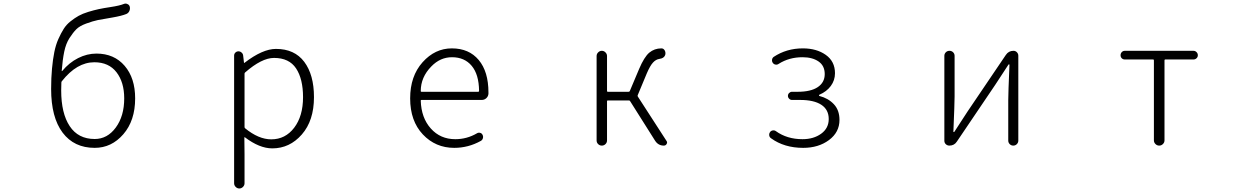

<svg xmlns="http://www.w3.org/2000/svg" viewBox="-20 -819 7040 1080"><path d="M512.7 -37.1Q584 -37.1 631.3 -101.6Q678.7 -166 678.7 -265.6Q678.7 -356.4 635.3 -412.6Q591.8 -468.8 510.7 -468.8Q412.1 -468.8 328.1 -362.3Q325.2 -359.4 325.2 -354.5Q324.2 -340.8 324.2 -310.5Q324.2 -181.6 372.1 -109.4Q419.9 -37.1 512.7 -37.1ZM676.8 -796.9Q681.6 -798.8 686.5 -798.8Q692.4 -798.8 697.3 -795.9Q707 -792 710 -781.2Q712.9 -768.6 707.5 -756.8Q702.1 -745.1 690.4 -740.2Q664.1 -729.5 613.3 -720.7Q558.6 -711.9 530.3 -706.1Q502 -700.2 464.8 -686.5Q427.7 -672.9 409.2 -654.3Q390.6 -635.7 370.6 -604.5Q350.6 -573.2 341.3 -528.3Q332 -483.4 327.1 -419.9Q327.1 -418.9 328.1 -418.9Q329.1 -418.9 330.1 -419.9Q369.1 -466.8 419.4 -492.2Q469.7 -517.6 522.5 -517.6Q622.1 -517.6 681.2 -448.7Q740.2 -379.9 740.2 -265.6Q740.2 -140.6 673.8 -64Q607.4 12.7 512.7 12.7Q396.5 12.7 332 -73.2Q267.6 -159.2 267.6 -318.4Q267.6 -380.9 272.5 -433.1Q277.3 -485.4 285.6 -526.4Q293.9 -567.4 308.6 -600.1Q323.2 -632.8 338.4 -656.7Q353.5 -680.7 377 -699.2Q400.4 -717.8 422.4 -730Q444.3 -742.2 476.1 -752Q507.8 -761.7 535.2 -767.6Q562.5 -773.4 601.6 -779.3Q653.3 -787.1 676.8 -796.9Z M1296.9 211.9V-505.9Q1296.9 -516.6 1304.2 -523.4Q1311.5 -530.3 1321.3 -530.3Q1331.1 -530.3 1338.9 -523.4Q1346.7 -516.6 1347.7 -506.8L1352.5 -465.8Q1352.5 -464.8 1353.5 -464.8Q1354.5 -464.8 1355.5 -465.8Q1457 -543.9 1532.2 -543.9Q1636.7 -543.9 1691.4 -471.2Q1746.1 -398.4 1746.1 -272.5Q1746.1 -140.6 1677.7 -62.5Q1609.4 15.6 1511.7 15.6Q1439.5 15.6 1357.4 -46.9Q1354.5 -48.8 1354.5 -44.9L1355.5 48.8V211.9Q1355.5 223.6 1346.7 232.4Q1337.9 241.2 1326.2 241.2Q1314.5 241.2 1305.7 232.4Q1296.9 223.6 1296.9 211.9ZM1505.9 -35.2Q1585 -35.2 1634.8 -100.6Q1684.6 -166 1684.6 -272.5Q1684.6 -375 1645.5 -434.1Q1606.4 -493.2 1521.5 -493.2Q1452.1 -493.2 1358.4 -411.1Q1355.5 -408.2 1355.5 -404.3V-104.5Q1355.5 -100.6 1358.4 -97.7Q1434.6 -35.2 1505.9 -35.2Z M2535.2 12.7Q2429.7 12.7 2358.4 -63Q2287.1 -138.7 2287.1 -265.6Q2287.1 -390.6 2356.9 -468.8Q2426.8 -546.9 2521.5 -546.9Q2618.2 -546.9 2672.9 -481.4Q2727.5 -416 2727.5 -298.8Q2727.5 -294.9 2727.5 -292Q2726.6 -277.3 2715.8 -267.1Q2705.1 -256.8 2689.5 -256.8H2350.6Q2346.7 -256.8 2346.7 -252.9Q2349.6 -156.2 2403.3 -96.2Q2457 -36.1 2541 -36.1Q2606.4 -36.1 2663.1 -69.3Q2670.9 -74.2 2680.7 -71.8Q2690.4 -69.3 2694.3 -60.5Q2699.2 -51.8 2696.3 -41.5Q2693.4 -31.2 2684.6 -26.4Q2614.3 12.7 2535.2 12.7ZM2346.7 -306.6Q2346.7 -302.7 2350.6 -302.7H2669.9Q2674.8 -302.7 2674.8 -307.6Q2674.8 -307.6 2674.8 -307.6Q2673.8 -400.4 2633.3 -448.7Q2592.8 -497.1 2522.5 -497.1Q2456.1 -497.1 2406.2 -445.3Q2346.7 -384.8 2346.7 -306.6Z M3567.4 -284.2Q3565.4 -280.3 3567.4 -276.4L3728.5 -27.3Q3732.4 -22.5 3732.4 -17.6Q3732.4 -13.7 3729.5 -8.8Q3724.6 0 3713.9 0Q3682.6 0 3665 -27.3L3524.4 -250Q3522.5 -253.9 3517.6 -253.9H3398.4Q3394.5 -253.9 3394.5 -250V-29.3Q3394.5 -16.6 3385.7 -8.3Q3377 0 3365.2 0Q3353.5 0 3344.7 -8.3Q3335.9 -16.6 3335.9 -29.3V-503.9Q3335.9 -515.6 3344.7 -524.4Q3353.5 -533.2 3365.2 -533.2Q3377 -533.2 3385.7 -524.4Q3394.5 -515.6 3394.5 -503.9V-307.6Q3394.5 -302.7 3398.4 -302.7H3515.6Q3520.5 -302.7 3522.5 -306.6L3575.2 -431.6Q3603.5 -498 3631.8 -522.5Q3661.1 -546.9 3700.2 -546.9Q3711.9 -546.9 3718.3 -536.6Q3724.6 -526.4 3722.7 -513.7Q3717.8 -491.2 3687.5 -487.3Q3668.9 -484.4 3652.8 -466.8Q3636.7 -449.2 3618.2 -406.2Z M4498 12.7Q4391.6 12.7 4317.4 -41Q4306.6 -47.9 4306.6 -61.5Q4306.6 -69.3 4311.5 -76.2Q4317.4 -84 4327.1 -85.4Q4336.9 -86.9 4344.7 -81.1Q4407.2 -36.1 4494.1 -36.1Q4556.6 -36.1 4599.1 -66.9Q4641.6 -97.7 4641.6 -149.4Q4641.6 -202.1 4600.1 -229.5Q4558.6 -256.8 4480.5 -256.8H4434.6Q4425.8 -256.8 4418.9 -263.7Q4412.1 -270.5 4412.1 -279.8Q4412.1 -289.1 4418.9 -295.9Q4425.8 -302.7 4434.6 -302.7H4466.8Q4541 -302.7 4580.1 -329.1Q4619.1 -355.5 4619.1 -402.3Q4619.1 -449.2 4584.5 -473.1Q4549.8 -497.1 4494.1 -497.1Q4418.9 -497.1 4360.4 -460Q4352.5 -454.1 4342.8 -455.6Q4333 -457 4327.1 -465.3Q4321.3 -473.6 4322.8 -483.4Q4324.2 -493.2 4332 -499Q4404.3 -546.9 4496.1 -546.9Q4573.2 -546.9 4625 -510.3Q4676.8 -473.6 4676.8 -407.2Q4676.8 -367.2 4653.3 -335.4Q4629.9 -303.7 4588.9 -286.1Q4586.9 -285.2 4586.9 -282.7Q4586.9 -280.3 4588.9 -279.3Q4638.7 -266.6 4670.4 -232.9Q4702.1 -199.2 4702.1 -144.5Q4702.1 -75.2 4643.1 -31.2Q4584 12.7 4498 12.7Z M5320.3 0Q5308.6 0 5300.3 -7.8Q5292 -15.6 5292 -27.3V-504.9Q5292 -516.6 5300.3 -524.9Q5308.6 -533.2 5320.8 -533.2Q5333 -533.2 5341.3 -524.9Q5349.6 -516.6 5349.6 -504.9V-276.4Q5349.6 -240.2 5342.8 -78.1Q5342.8 -76.2 5345.2 -76.2Q5347.7 -76.2 5348.6 -78.1Q5359.4 -94.7 5385.7 -135.3Q5412.1 -175.8 5422.9 -192.4L5637.7 -509.8Q5653.3 -533.2 5680.7 -533.2Q5692.4 -533.2 5700.2 -524.9Q5708 -516.6 5708 -505.9V-28.3Q5708 -16.6 5699.7 -8.3Q5691.4 0 5679.7 0Q5668 0 5659.7 -8.3Q5651.4 -16.6 5651.4 -28.3V-255.9Q5651.4 -293 5658.2 -454.1Q5658.2 -457 5655.8 -457Q5653.3 -457 5652.3 -455.1Q5636.7 -431.6 5578.1 -341.8L5362.3 -22.5Q5347.7 0 5320.3 0Z M6470.7 -29.3V-479.5Q6470.7 -484.4 6466.8 -484.4H6307.6Q6296.9 -484.4 6290 -491.2Q6283.2 -498 6283.2 -508.3Q6283.2 -518.6 6290 -525.9Q6296.9 -533.2 6307.6 -533.2H6693.4Q6703.1 -533.2 6710.4 -525.9Q6717.8 -518.6 6717.8 -508.3Q6717.8 -498 6710.4 -491.2Q6703.1 -484.4 6693.4 -484.4H6534.2Q6530.3 -484.4 6530.3 -479.5V-29.3Q6530.3 -17.6 6521.5 -8.8Q6512.7 0 6500.5 0Q6488.3 0 6479.5 -8.8Q6470.7 -17.6 6470.7 -29.3Z"/></svg>

Font: Gen Jyuu Gothic L Monospace Light
Style: Regular
Weight: 300
Designer: [Source Han Sans]
Ryoko NISHIZUKA  (kana & ideographs); Paul D. Hunt (Latin, Greek & Cyrillic); Wenlong ZHANG  (bopomofo
Version: Version 1.002.20150607